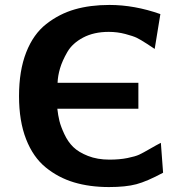

<svg xmlns="http://www.w3.org/2000/svg" viewBox="-20 -735 740 777"><path d="M57 -346Q57 -449 86 -523Q115 -597 167.5 -638Q220 -679 282.5 -697Q345 -715 423 -715Q524 -715 629 -678L606 -537Q602 -540 575 -557.5Q548 -575 533.5 -582Q519 -589 487 -597.5Q455 -606 420 -606Q360 -606 316.5 -583Q273 -560 252.5 -524.5Q232 -489 223 -458.5Q214 -428 213 -400H540V-295H212Q215 -268 220.5 -245.5Q226 -223 240.5 -192Q255 -161 276.5 -140Q298 -119 336 -104Q374 -89 423 -89Q464 -89 496 -95.5Q528 -102 543 -109Q558 -116 586.5 -132.5Q615 -149 631 -157L640 -36Q575 -1 532 10.5Q489 22 421 22Q343 22 279.5 3Q216 -16 165 -57.5Q114 -99 85.5 -172Q57 -245 57 -346Z"/></svg>

Font: Coval
Style: Heavy
Weight: 900
Foundry: Context Ltd
Version: Version 001.000